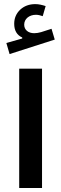

<svg xmlns="http://www.w3.org/2000/svg" viewBox="-20 -937 305 957"><path d="M75.7 -594.7V0H189.5V-594.7ZM207.5 -906.7C189.5 -912.6 172.4 -916.5 156.2 -916.5C125.5 -916.5 100.6 -907.2 80.6 -888.7C60.5 -869.6 50.8 -846.2 50.8 -818.4C50.8 -785.2 64 -762.2 90.8 -750V-745.1L11.7 -722.7L27.8 -667.5L252.9 -739.7L236.8 -793.5L185.1 -776.9C173.3 -773.4 161.6 -771.5 150.4 -771.5C121.1 -771.5 100.6 -788.1 100.6 -814C100.6 -842.8 125.5 -863.3 159.2 -863.3C170.4 -863.3 181.6 -860.4 192.9 -856.4Z"/></svg>

Font: Estedad SemiBold
Style: Regular
Weight: 600
Designer: Amin Abedi
Version: Version 7.3